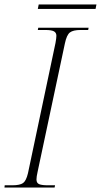

<svg xmlns="http://www.w3.org/2000/svg" viewBox="-34 -838 451 858"><path d="M-14 0 -13 -10H21Q55 -10 69 -20Q83 -30 91 -64L214 -646Q218 -668 218 -678Q218 -692 207 -698Q196 -704 169 -704H135L137 -714H362L360 -704H326Q293 -704 278.5 -693Q264 -682 256 -644L134 -70Q129 -48 129 -36Q129 -20 141 -15Q153 -10 180 -10H212L210 0ZM135 -798 139 -818H397L393 -798Z"/></svg>

Font: Noto Serif Display SemiCondensed ExtraLight
Style: Italic
Weight: 200
Width: 4
Italic angle: -12°
Designer: Monotype Design Team
Foundry: Monotype Imaging Inc.
Version: Version 2.009